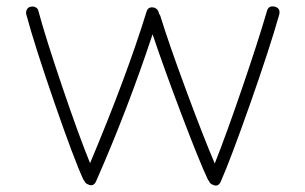

<svg xmlns="http://www.w3.org/2000/svg" viewBox="-20 -559 952 599"><path d="M643 17Q635 14 632 6L629 2Q604 -50 548.5 -196Q493 -342 456 -452Q377 -214 280 6Q272 25 254 16Q246 13 243 5L240 1Q212 -59 150 -238Q88 -417 62 -514Q60 -522 64 -529.5Q68 -537 76 -538Q84 -540 91.5 -536Q99 -532 100 -524Q123 -439 175 -286Q227 -133 261 -50Q375 -321 437 -522Q442 -540 462 -535Q474 -530 476 -517Q477 -516 480 -510Q506 -425 561 -276.5Q616 -128 650 -49Q685 -137 735 -283Q785 -429 813 -525Q818 -543 838 -538Q856 -533 851 -513Q820 -404 759.5 -232.5Q699 -61 669 7Q661 26 643 17Z"/></svg>

Font: Hoogli Light
Style: Regular
Weight: 300
Designer: Anand Singh Naorem
Foundry: Brand New Type
Version: Version 1.00 b007